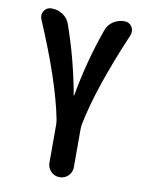

<svg xmlns="http://www.w3.org/2000/svg" viewBox="-84 -581 667 861"><g transform="rotate(10 250.0 -150.5)"><path d="M189.5 -31.2Q156.2 -202.1 43.9 -463.9Q36.1 -483.4 47.4 -501.5Q58.6 -519.5 81.1 -519.5Q109.4 -519.5 132.3 -504.4Q155.3 -489.3 164.1 -463.9Q216.8 -315.4 246.1 -153.3Q246.1 -151.4 247.1 -151.4Q248 -151.4 248 -152.3Q277.3 -315.4 330.1 -462.9Q338.9 -489.3 361.8 -504.4Q384.8 -519.5 413.1 -519.5Q435.5 -519.5 446.8 -501.5Q458 -483.4 450.2 -462.9Q337.9 -200.2 304.7 -31.2Q302.7 -17.6 302.7 -8.8V164.1Q302.7 187.5 286.6 203.6Q270.5 219.7 247.1 219.7Q223.6 219.7 207.5 203.1Q191.4 186.5 191.4 164.1V-8.8Q191.4 -17.6 189.5 -31.2Z"/></g></svg>

Font: Rounded-X Mgen+ 1mn medium
Style: Regular
Weight: 500
Designer: [Source Han Sans]
Ryoko NISHIZUKA  (kana & ideographs); Paul D. Hunt (Latin, Greek & Cyrillic); Wenlong ZHANG  (bopomofo
Version: Version 1.059.20150602